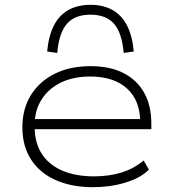

<svg xmlns="http://www.w3.org/2000/svg" viewBox="-20 -770 715 798"><path d="M366 8Q278 8 211.5 -21.5Q145 -51 109 -107Q73 -163 73 -241Q73 -317 108 -374Q143 -431 206.5 -463Q270 -495 356 -495Q438 -495 494 -466Q550 -437 579.5 -384Q609 -331 609 -256V-233H103V-275H587L563 -259Q563 -352 508 -402Q453 -452 355 -452Q286 -452 234.5 -427.5Q183 -403 153.5 -357.5Q124 -312 124 -250V-243Q124 -177 153.5 -131Q183 -85 238.5 -61Q294 -37 371 -37Q432 -37 483.5 -52.5Q535 -68 577 -103L599 -65Q564 -30 501 -11Q438 8 366 8ZM218 -550 176 -556Q182 -621 204 -664Q226 -707 264.5 -728.5Q303 -750 356 -750Q409 -750 447.5 -728.5Q486 -707 508 -664Q530 -621 536 -556L494 -550Q487 -633 454 -671Q421 -709 356 -709Q291 -709 258 -671Q225 -633 218 -550Z"/></svg>

Font: Nunito Sans 10pt Expanded ExtraLight
Style: Regular
Weight: 250
Width: 7
Designer: Vernon Adams
Foundry: Vernon Adams
Version: Version 3.101;gftools[0.9.27]